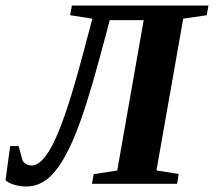

<svg xmlns="http://www.w3.org/2000/svg" viewBox="-54 -675 785 705"><path d="M43.5 9.8Q21.5 9.8 0 3.9Q-21.5 -2 -33.7 -13.2L-16.6 -138.7H14.6L28.8 -85.4Q40.5 -67.4 62 -67.4Q104 -67.4 147.9 -161.6Q191.9 -255.9 247.6 -465.3L285.2 -606.4L203.6 -619.1L210 -654.8H711.4L705.1 -619.1L618.7 -606.4L520.5 -49.3L602.1 -36.1L596.2 0H283.7L290 -35.6L376.5 -48.8L473.6 -601.1H349.1L311 -459Q262.2 -277.8 221.7 -179Q181.2 -80.1 138.7 -35.2Q96.2 9.8 43.5 9.8Z"/></svg>

Font: Liberation Serif
Style: Bold Italic
Weight: 700
Italic angle: -16.333°
Designer: Steve Matteson
Foundry: Ascender Corporation
Version: Version 2.1.5